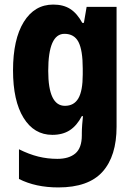

<svg xmlns="http://www.w3.org/2000/svg" viewBox="-20 -580 589 840"><path d="M213 -560Q257 -560 287 -541Q317 -522 340 -480H347L359 -550H490V-26Q490 103 428.5 171.5Q367 240 235 240Q136 240 63 203V73Q107 95 147.5 105Q188 115 231 115Q282 115 310 91Q338 67 338 12V3Q338 -13 339.5 -34Q341 -55 343 -72H338Q316 -30 285 -10Q254 10 209 10Q129 10 83 -64.5Q37 -139 37 -272Q37 -408 84 -484Q131 -560 213 -560ZM262 -432Q191 -432 191 -270Q191 -117 264 -117Q304 -117 323 -150Q342 -183 342 -254V-280Q342 -360 323.5 -396Q305 -432 262 -432Z"/></svg>

Font: Noto Sans Arabic UI Cn XBd
Style: Regular
Weight: 800
Width: 3
Designer: Monotype Design Team, Nadine Chahine and Nizar Qandah
Foundry: Monotype Imaging Inc.
Version: Version 2.010; ttfautohint (v1.8.4.7-5d5b)